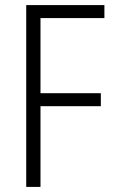

<svg xmlns="http://www.w3.org/2000/svg" viewBox="-20 -734 448 754"><path d="M139 0H83V-714H390V-663H139V-368H376V-317H139Z"/></svg>

Font: Noto Sans Lao Condensed Light
Style: Regular
Weight: 300
Width: 3
Designer: Monotype Design Team
Foundry: Monotype Imaging Inc.
Version: Version 2.003; ttfautohint (v1.8.4.7-5d5b)